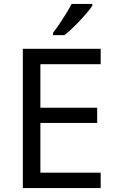

<svg xmlns="http://www.w3.org/2000/svg" viewBox="-20 -964 596 984"><path d="M496 0H97V-714H496V-635H187V-412H478V-334H187V-79H496ZM453 -934Q441 -916 416 -887.5Q391 -859 362.5 -830.5Q334 -802 310 -784H252V-796Q267 -815 284.5 -841Q302 -867 319 -894.5Q336 -922 347 -944H453Z"/></svg>

Font: Noto Znamenny Musical Notation
Style: Regular
Weight: 400
Version: Version 1.003; ttfautohint (v1.8.4.7-5d5b)